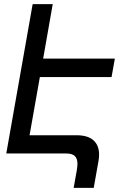

<svg xmlns="http://www.w3.org/2000/svg" viewBox="-20 -745 640 932"><path d="M337.5 167 352.5 83.5Q356 61.5 356 50.5Q356 25 343.2 12.5Q330.5 0 300.5 0H10.5L138.5 -725H236L189.5 -460.5H537.5L521.5 -371H173.5L123.5 -88.5H351.5Q406.5 -88.5 433.8 -63.8Q461 -39 461 5.5Q461 20.5 458 37L435 167Z"/></svg>

Font: JuliaMono Italic
Style: Regular
Weight: 400
Italic angle: -9°
Monospace: yes
Designer: cormullion
Foundry: corm
Version: Version 0.049; ttfautohint (v1.8.4)